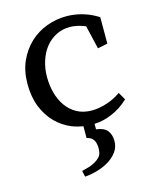

<svg xmlns="http://www.w3.org/2000/svg" viewBox="-116 -607 749 931"><g transform="rotate(-15 258.5 -141.5)"><path d="M387.7 -457Q344.7 -474.1 309.6 -474.1Q271.5 -474.1 240.5 -458Q209.5 -441.9 187.5 -414.6Q165.5 -387.2 153.1 -349.1Q140.6 -311 140.6 -267.1Q140.6 -227.1 150.6 -189Q160.6 -150.9 181.6 -120.8Q202.6 -90.8 234.6 -73Q266.6 -55.2 310.5 -55.2Q344.7 -55.2 385 -68.1Q425.3 -81.1 456.5 -104L478.5 -65.9Q438.5 -27.8 390.1 -8.3Q348.6 8.8 304.7 10.7V38.1Q344.7 43 360.6 63.5Q376.5 84 376.5 115.2Q376.5 147 358.9 170.4Q341.3 193.8 314.5 210Q287.6 226.1 255.6 235.1Q223.6 244.1 194.3 246.1L187.5 215.8Q203.6 211.9 220.5 207Q237.3 202.1 252.4 194.1Q267.6 186 278.6 174.6Q289.6 163.1 291.5 147.9Q296.4 119.1 287.4 96.2Q278.3 73.2 249.5 66.9V7.8Q221.2 3.4 194.8 -6.8Q149.4 -24.9 115 -59.6Q80.6 -94.2 60.5 -144.5Q40.5 -194.8 40.5 -259.8Q40.5 -324.2 63 -374Q85.4 -423.8 122.6 -458.5Q159.7 -493.2 207.5 -511Q255.4 -528.8 306.6 -528.8Q347.7 -528.8 387.5 -517.3Q427.2 -505.9 465.3 -481.9V-349.1L415.5 -338.9Z"/></g></svg>

Font: Brawler
Style: Regular
Weight: 400
Version: Version 1.000